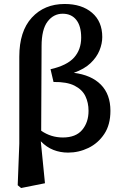

<svg xmlns="http://www.w3.org/2000/svg" viewBox="-20 -753 616 965"><path d="M189 -521 187 -96Q236 -62 296 -62Q361 -62 393 -100Q425 -138 425 -196Q425 -237 409 -270Q393 -303 354.5 -322.5Q316 -342 249 -341L234 -405Q317 -424 352.5 -464Q388 -504 388 -564Q388 -622 363.5 -653Q339 -684 295 -684Q249 -684 219 -644.5Q189 -605 189 -521ZM69 178 77 -31V-468Q77 -596 140 -664.5Q203 -733 305 -733Q391 -733 442.5 -689Q494 -645 494 -567Q494 -534 480 -499.5Q466 -465 435 -435.5Q404 -406 351 -387Q439 -376 487 -327.5Q535 -279 535 -196Q535 -126 504 -79.5Q473 -33 424.5 -9.5Q376 14 322 14Q283 14 248.5 0.5Q214 -13 185 -43L206 168L86 192Z"/></svg>

Font: Source Serif Pro SemiBold
Style: Regular
Weight: 600
Designer: Frank Grießhammer
Foundry: Adobe Systems Incorporated
Version: Version 3.001;hotconv 1.0.111;makeotfexe 2.5.65597